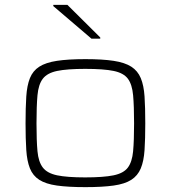

<svg xmlns="http://www.w3.org/2000/svg" viewBox="-20 -761 701 789"><path d="M331 8Q260 8 214 1.5Q168 -5 141.5 -22Q115 -39 103 -69Q91 -99 88 -144.5Q85 -190 85 -254Q85 -319 88 -364.5Q91 -410 103 -440Q115 -470 141.5 -487Q168 -504 214 -511Q260 -518 331 -518Q401 -518 447 -511Q493 -504 519.5 -487Q546 -470 558.5 -440Q571 -410 574 -364.5Q577 -319 577 -254Q577 -190 574 -144.5Q571 -99 558.5 -69Q546 -39 519.5 -22Q493 -5 447 1.5Q401 8 331 8ZM330 -32Q405 -32 446.5 -40.5Q488 -49 505.5 -72.5Q523 -96 527 -139.5Q531 -183 531 -254Q531 -325 527 -369.5Q523 -414 505.5 -437.5Q488 -461 447 -469.5Q406 -478 330 -478Q256 -478 215 -469.5Q174 -461 156 -437.5Q138 -414 134 -369.5Q130 -325 130 -254Q130 -183 134 -139.5Q138 -96 156 -72.5Q174 -49 215 -40.5Q256 -32 330 -32ZM356 -602 199 -736V-741H257L392 -607V-602Z"/></svg>

Font: Saira Expanded ExtraLight
Style: Regular
Weight: 250
Width: 7
Designer: Hector Gatti with collaboration of the Omnibus-Type team
Foundry: Omnibus-Type
Version: Version 1.101